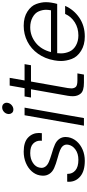

<svg xmlns="http://www.w3.org/2000/svg" viewBox="463 -1255 800 1766"><g transform="rotate(-90 863.0 -372.0)"><path d="M267 8Q173 8 123.5 -33.5Q74 -75 74 -139Q74 -146 75 -154H147Q147 -150 147 -147Q147 -106 179 -78.5Q211 -51 276 -51Q333 -51 370.5 -78Q408 -105 415 -145Q416 -152 416 -158Q416 -178 403 -193.5Q390 -209 364.5 -219.5Q339 -230 294 -242Q235 -258 200 -274Q165 -290 147.5 -316.5Q130 -343 130 -374Q130 -389 133 -406Q140 -446 170 -480Q200 -514 247.5 -534Q295 -554 351 -554Q439 -554 481 -513.5Q523 -473 523 -414Q523 -401 521 -387H451Q452 -395 452 -403Q452 -440 425 -467Q398 -494 338 -494Q285 -494 247.5 -469Q210 -444 204 -407Q202 -398 202 -390Q202 -369 216 -351.5Q230 -334 257 -322.5Q284 -311 330 -297Q387 -281 419 -266Q451 -251 468.5 -226Q486 -201 486 -169Q486 -157 484 -145Q476 -101 446 -66.5Q416 -32 369.5 -12Q323 8 267 8Z M739 -649Q718 -649 707.5 -662Q697 -675 697 -690Q697 -696 698 -701Q702 -723 719.5 -737.5Q737 -752 758 -752Q779 -752 790 -739.5Q801 -727 801 -711Q801 -706 800 -701Q796 -679 778 -664Q760 -649 739 -649ZM756 -546 660 0H590L686 -546Z M996 -487 936 -148Q933 -130 933 -116Q933 -91 946 -75.5Q959 -60 1007 -60H1071L1060 0H985Q911 0 886 -29Q861 -58 861 -102Q861 -123 865 -148L925 -487H849L859 -546H935L959 -683H1030L1006 -546H1156L1146 -487Z M1722 -301Q1716 -265 1710 -246H1257Q1255 -228 1255 -211Q1255 -171 1271.5 -133.5Q1288 -96 1328 -73.5Q1368 -51 1420 -51Q1488 -51 1540.5 -84Q1593 -117 1618 -173H1692Q1657 -93 1583 -42.5Q1509 8 1410 8Q1333 8 1278 -26.5Q1223 -61 1204 -112Q1185 -163 1185 -210Q1185 -240 1191 -273Q1206 -358 1251.5 -422Q1297 -486 1364 -520Q1431 -554 1509 -554Q1587 -554 1639.5 -520Q1692 -486 1709 -439Q1726 -392 1726 -350Q1726 -326 1722 -301ZM1651 -303Q1656 -327 1656 -349Q1656 -381 1641.5 -415.5Q1627 -450 1587 -472Q1547 -494 1495 -494Q1417 -494 1353.5 -444Q1290 -394 1267 -303Z"/></g></svg>

Font: Fz Poppins Light
Style: Italic
Weight: 300
Italic angle: -10°
Designer: Ninad Kale (Devanagari), Jonny Pinhorn (Latin)
Foundry: Indian Type Foundry
Version: Vit hóa bi Vntype.Com & FontZin.Com